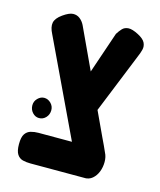

<svg xmlns="http://www.w3.org/2000/svg" viewBox="-94 -656 612 734"><g transform="rotate(15 211.5 -289.0)"><path d="M308 9 234 -98 48 -490Q35 -515 38.5 -533Q42 -551 66 -568Q90 -585 105.5 -585.5Q121 -586 132.5 -577Q144 -568 151 -554L335 -159Q343 -143 349 -129.5Q355 -116 360 -105Q368 -90 368 -69.5Q368 -49 361 -31Q354 -13 340.5 -1.5Q327 10 308 9ZM95 9Q79 9 65 5.5Q51 2 42.5 -11Q34 -24 34 -51Q34 -79 42.5 -91.5Q51 -104 65 -108Q79 -112 95 -112H313L315 9ZM268 -200 188 -275 283 -554Q291 -567 300 -576.5Q309 -586 324 -587Q339 -588 364 -575Q387 -563 393.5 -549.5Q400 -536 396.5 -522Q393 -508 386 -492ZM82 -167Q67 -167 56 -179Q45 -191 45 -208Q45 -224 56.5 -235.5Q68 -247 82 -247Q97 -247 108.5 -235.5Q120 -224 120 -208Q120 -191 109 -179Q98 -167 82 -167Z"/></g></svg>

Font: Fredoka Condensed Medium
Style: Regular
Weight: 500
Width: 3
Designer: Ben Nathan
Foundry: Milena B. Brandão, Ben Nathan
Version: Version 2.001